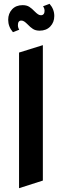

<svg xmlns="http://www.w3.org/2000/svg" viewBox="-20 -970 332 1008"><path d="M205 -22 80 18V-694L205 -733ZM265 -886Q265 -853 244 -831Q223 -809 188 -809Q167 -809 153 -818Q139 -827 125 -842Q115 -852 107.5 -857Q100 -862 92 -862Q74 -862 74 -838Q74 -825 81 -814L48 -801Q23 -830 23 -866Q23 -899 43.5 -921Q64 -943 99 -943Q120 -943 134 -934Q148 -925 162 -910Q172 -900 179.5 -895Q187 -890 195 -890Q204 -890 209 -896Q214 -902 214 -913Q214 -926 206 -937L240 -950Q265 -922 265 -886Z"/></svg>

Font: Amita
Style: Bold
Weight: 700
Designer: Eduardo Rodriguez Tunni, Modular Infotech, Brian J. Bonislawsky
Foundry: Eduardo Rodriguez Tunni, Modular Infotech, Brian J. Bonislawsky
Version: Version 1.003